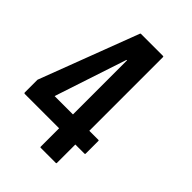

<svg xmlns="http://www.w3.org/2000/svg" viewBox="-262 -952 1062 1062"><g transform="rotate(45 269.0 -421.0)"><path d="M454.1 -252.9Q454.1 -220.7 454.1 -155.3Q454.1 -152.3 452.1 -151.4Q451.2 -150.4 449.2 -150.4Q425.8 -150.4 377.9 -150.4Q377.9 -102.5 377.9 -6.8Q377.9 -4.9 377 -2.9Q375 -2 373 -2Q334 -2 255.9 -2Q253.9 -2 252 -2.9Q251 -4.9 251 -6.8Q251 -54.7 251 -150.4Q161.1 -150.4 -17.6 -150.4Q-20.5 -150.4 -21.5 -152.3Q-23.4 -153.3 -23.4 -156.2Q-23.4 -188.5 -23.4 -253.9Q-23.4 -254.9 -23.4 -254.9Q-23.4 -254.9 -23.4 -255.9Q50.8 -449.2 197.3 -836.9Q197.3 -838.9 199.2 -838.9Q200.2 -839.8 202.1 -839.8Q259.8 -839.8 374 -839.8Q376 -839.8 377.9 -838.9Q378.9 -836.9 378.9 -835Q378.9 -642.6 378.9 -258.8Q402.3 -258.8 450.2 -258.8Q452.1 -258.8 453.1 -257.8Q454.1 -256.8 454.1 -254.9Q454.1 -253.9 454.1 -252.9ZM251 -681.6Q250 -681.6 247.1 -681.6Q200.2 -541 107.4 -258.8Q155.3 -258.8 251 -258.8Q251 -400.4 251 -681.6Z"/></g></svg>

Font: Typeface
Style: Regular
Weight: 400
Version: Version 1.0